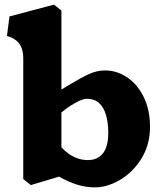

<svg xmlns="http://www.w3.org/2000/svg" viewBox="-20 -800 699 830"><path d="M235.5 -36.5 113.5 0 80.5 -26V-548Q80.5 -574 73.2 -593Q66 -612 50.2 -625Q34.5 -638 10 -644.5L21 -729L213.5 -780L245.5 -754.5V-412.5Q267.5 -427 277 -432Q330.5 -464 364.5 -479.8Q398.5 -495.5 433.5 -495.5Q485.5 -495.5 530.2 -465.2Q575 -435 601.8 -379.5Q628.5 -324 628.5 -252Q628.5 -175 591.8 -115.2Q555 -55.5 499.5 -22.8Q444 10 390 10Q351 10 312.5 -2Q274 -14 235.5 -36.5ZM448 -224.5Q448 -270 438.2 -303.2Q428.5 -336.5 408 -354.8Q387.5 -373 356.5 -373Q342 -373 322.5 -364Q303 -355 284 -342.5Q265 -330 249 -316.5L245.5 -314V-163Q261 -146.5 278.2 -134.5Q295.5 -122.5 316 -115.2Q336.5 -108 360.5 -108Q388.5 -108 408.2 -121.2Q428 -134.5 438 -160.5Q448 -186.5 448 -224.5Z"/></svg>

Font: TMT Limkin
Style: Regular
Weight: 400
Designer: Gabriel Drozdov
Version: Version 1.000;Glyphs 3.1.2 (3151)